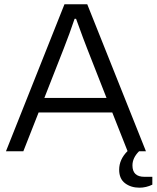

<svg xmlns="http://www.w3.org/2000/svg" viewBox="-20 -706 731 896"><path d="M7.8 0 280.8 -686H387.2L661.1 0H628.9Q598.1 30.8 598.1 65.9Q598.1 119.1 653.8 119.1H690.9V155.8Q661.6 169.9 630.9 169.9Q591.3 169.9 563.7 149.2Q536.1 128.4 536.1 85.9Q536.1 38.1 575.2 -1L503.9 -181.2H160.2L88.9 0ZM187 -249H477.1L387.2 -478Q374 -510.7 335 -618.2H328.1Q305.7 -551.3 276.9 -478Z"/></svg>

Font: Archivo Light
Style: Regular
Weight: 300
Designer: Hector Gatti
Foundry: Omnibus-Type
Version: Version 2.001